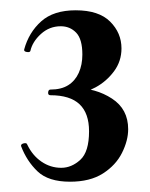

<svg xmlns="http://www.w3.org/2000/svg" viewBox="-20 -749 291 373"><path d="M125 -567V-578Q166 -578 197.5 -557.5Q229 -537 229 -498Q229 -476 217 -452Q205 -428 180 -412Q155 -396 116 -396Q74 -396 53 -416Q32 -436 21 -465Q20 -469 26 -470.5Q32 -472 33 -468Q43 -447 60.5 -435Q78 -423 99 -423Q119 -423 136 -438.5Q153 -454 153 -494Q153 -529 134.5 -546.5Q116 -564 78 -564Q73 -564 73.5 -569.5Q74 -575 78 -575Q99 -575 112.5 -583.5Q126 -592 133 -607.5Q140 -623 140 -643Q140 -673 128 -685.5Q116 -698 98 -698Q76 -698 59.5 -683Q43 -668 39 -650Q38 -647 32 -648Q26 -649 27 -653Q36 -686 60 -707.5Q84 -729 127 -729Q172 -729 194 -707Q216 -685 216 -655Q216 -630 201.5 -610.5Q187 -591 166 -579.5Q145 -568 125 -567Z"/></svg>

Font: Cormorant Garamond Light
Style: Bold
Weight: 700
Version: Version 4.001